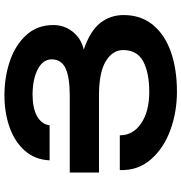

<svg xmlns="http://www.w3.org/2000/svg" viewBox="4 -812 819 867"><g transform="rotate(-90 413.5 -378.5)"><path d="M416 -341Q521 -341 571 -310Q621 -279 621 -232Q621 -169 570 -141.5Q519 -114 432 -114Q344 -114 290 -150.5Q236 -187 236 -247H79Q76 -166 126.5 -107.5Q177 -49 259 -19Q341 11 433 11Q535 11 613 -16.5Q691 -44 735 -98Q779 -152 779 -230Q779 -289 744 -334.5Q709 -380 623 -410Q673 -421 703.5 -459.5Q734 -498 734 -547Q734 -620 688 -670Q642 -720 569.5 -744Q497 -768 416 -768Q340 -768 274.5 -745.5Q209 -723 167.5 -677Q126 -631 123 -564H281Q286 -600 322 -620.5Q358 -641 422 -641Q493 -640 536 -616.5Q579 -593 579 -555Q579 -511 538.5 -492Q498 -473 414 -473H68V-341Z"/></g></svg>

Font: Montserrat arm2 SemiBold
Style: Regular
Weight: 600
Designer: Julieta Ulanovsky
Foundry: Julieta Ulanovsky
Version: Version 6.000